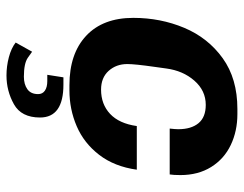

<svg xmlns="http://www.w3.org/2000/svg" viewBox="-102 -460 770 607"><g transform="rotate(90 283.5 -156.0)"><path d="M533 -341Q533 -319 531 -307H386Q388 -325 388 -334Q388 -375 369 -398Q350 -421 311 -421Q266 -421 234.5 -385Q203 -349 196 -296L191 -260Q182 -197 182 -173Q182 -138 203.5 -114Q225 -90 263 -90Q309 -90 339.5 -118.5Q370 -147 378 -203H516Q506 -132 469 -84Q432 -36 378.5 -13Q325 10 265 10H249Q149 10 92.5 -43Q36 -96 36 -192Q36 -278 67.5 -353Q99 -428 163.5 -474.5Q228 -521 324 -521H340Q394 -521 438 -500Q482 -479 507.5 -438Q533 -397 533 -341ZM222 154Q246 154 261.5 143Q277 132 277 109Q277 95 266 87.5Q255 80 236 80H216L224 29H247Q351 29 351 103Q351 162 309 185.5Q267 209 218 209Q189 209 160.5 201.5Q132 194 114 180L143 128Q144 129 162 141.5Q180 154 222 154Z"/></g></svg>

Font: Chivo
Style: Bold Italic
Weight: 700
Italic angle: -8.05°
Designer: Hector Gatti
Foundry: Omnibus-Type
Version: Version 1.007